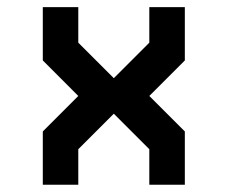

<svg xmlns="http://www.w3.org/2000/svg" viewBox="-20 -508 626 528"><path d="M97.7 -488.3H195.3V-390.6L293 -293L390.6 -390.6V-488.3H488.3V-341.8L390.6 -244.1L488.3 -146.5V0H390.6V-97.7L293 -195.3L195.3 -97.7V0H97.7V-146.5L195.3 -244.1L97.7 -341.8Z"/></svg>

Font: BabelStone Zanabazar
Style: Regular
Weight: 400
Designer: Andrew West
Foundry: Andrew West
Version: Version 10.002;August 6, 2021